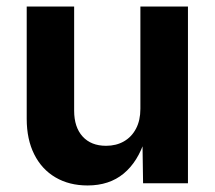

<svg xmlns="http://www.w3.org/2000/svg" viewBox="-20 -566 663 593"><path d="M62.5 -198.7V-545.9H209V-224.1Q209 -173.3 235.1 -144.5Q261.2 -115.7 307.6 -115.7Q338.9 -115.7 362.8 -129.4Q386.7 -143.1 400.1 -168.7Q413.6 -194.3 413.6 -230V-545.9H560.5V0H421.9L419.9 -136.2H428.2Q406.2 -66.4 361.8 -29.8Q317.4 6.8 250.5 6.8Q193.8 6.8 151.4 -18.1Q108.9 -43 85.7 -89.4Q62.5 -135.7 62.5 -198.7Z"/></svg>

Font: Inter RS Variable
Style: Regular
Weight: 400
Designer: Rasmus Andersson (customised by Maria Ramos and Noel Pretorius)
Foundry: rsms
Version: Version 3.001;Glyphs 3.2.3 (3260)